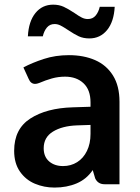

<svg xmlns="http://www.w3.org/2000/svg" viewBox="-20 -807 615 841"><path d="M503.4 -361.3V0H438Q409.2 0 397 -25.4L386.2 -62Q358.9 -22 315.7 -3.7Q272.5 14.6 218.8 14.6Q173.3 14.6 133.1 -2.2Q92.8 -19 67.4 -55.4Q42 -91.8 42 -146.5Q42 -242.2 112.8 -287.8Q183.6 -333.5 298.3 -336.9L376.5 -339.4V-358.4Q376.5 -413.6 345.7 -442.4Q314.9 -471.2 265.1 -471.2Q234.9 -471.2 207.3 -463.4Q179.7 -455.6 151.4 -443.4Q141.1 -439.5 133.8 -439.5Q114.7 -439.5 105.5 -461.4L82.5 -511.7Q121.1 -532.2 171.9 -548.8Q222.7 -565.4 281.7 -565.4Q346.7 -565.4 396.5 -543.7Q446.3 -522 474.9 -476.3Q503.4 -430.7 503.4 -361.3ZM376.5 -220.7V-259.8L316.9 -257.8Q252.4 -255.4 211.9 -230.5Q171.4 -205.6 171.4 -157.7Q171.4 -120.6 195.1 -100.1Q218.8 -79.6 256.3 -79.6Q290.5 -79.6 317.9 -96.7Q345.2 -113.8 360.8 -145.8Q376.5 -177.7 376.5 -220.7ZM278.3 -675.3Q257.8 -689 245.1 -695.3Q232.4 -701.7 219.2 -701.7Q198.2 -701.7 185.5 -686.5Q172.9 -671.4 167.5 -647.9H102.1Q105.5 -713.4 135.3 -750Q165 -786.6 212.9 -786.6Q238.8 -786.6 259.3 -777.1Q279.8 -767.6 306.2 -750Q325.7 -736.3 338.4 -730Q351.1 -723.6 364.7 -723.6Q386.2 -723.6 398.9 -738.8Q411.6 -753.9 417 -777.3H482.4Q479 -711.9 449 -675.3Q418.9 -638.7 371.6 -638.7Q345.2 -638.7 325.2 -647.9Q305.2 -657.2 278.3 -675.3Z"/></svg>

Font: Lycee Sans SemiBold
Style: Regular
Weight: 600
Designer: Justin Alvin
Foundry: Alkove Design
Version: Version 1.030